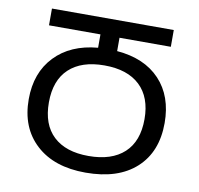

<svg xmlns="http://www.w3.org/2000/svg" viewBox="-80 -798 923 892"><g transform="rotate(10 381.5 -352.0)"><path d="M606.9 -282.2Q606.9 -385.3 548.3 -440.7Q489.7 -496.1 380.9 -496.1Q272.9 -496.1 214.4 -441.4Q155.8 -386.7 155.8 -282.2Q155.8 -178.2 213.9 -123.5Q272 -68.8 379.9 -68.8Q488.8 -68.8 547.9 -123.3Q606.9 -177.7 606.9 -282.2ZM426.8 -571.8Q557.6 -561 629.9 -484.1Q702.1 -407.2 702.1 -280.8Q702.1 -144.5 617.7 -67.4Q533.2 9.8 379.9 9.8Q231 9.8 146 -68.4Q61 -146.5 61 -280.8Q61 -405.8 134.8 -483.2Q208.5 -560.5 336.9 -571.8V-634.8H94.2V-713.9H668.9V-634.8H426.8Z"/></g></svg>

Font: NotoPenekeko
Style: Regular
Weight: 400
Designer: Monotype Design team
Foundry: Monotype Imaging Inc.
Version: Version 1.04